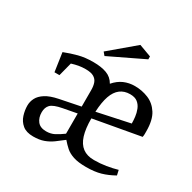

<svg xmlns="http://www.w3.org/2000/svg" viewBox="-158 -867 1039 1037"><g transform="rotate(30 361.0 -348.0)"><path d="M175 11Q132 11 108 -9Q84 -29 74.5 -59Q65 -89 65 -119Q65 -143 76.5 -165.5Q88 -188 116 -206Q144 -224 193 -234L322 -260V-363Q322 -388 315.5 -406.5Q309 -425 291.5 -435.5Q274 -446 240 -446Q217 -446 197.5 -442.5Q178 -439 155 -432L133 -347H102L85 -463Q126 -479 166 -489.5Q206 -500 257 -500Q307 -500 340.5 -487.5Q374 -475 392 -443Q418 -473 449 -486.5Q480 -500 516 -500Q561 -500 601 -483.5Q641 -467 666 -428Q691 -389 691 -319Q691 -309 691 -301.5Q691 -294 689 -283L399 -231Q399 -167 412 -125.5Q425 -84 452.5 -63.5Q480 -43 523 -43Q562 -43 598.5 -49Q635 -55 666 -64L673 -33Q634 -11 596 0Q558 11 505 11Q456 11 425.5 1Q395 -9 376 -26Q357 -43 340 -63Q315 -43 291.5 -26Q268 -9 240.5 1Q213 11 175 11ZM222 -48Q250 -48 272.5 -59.5Q295 -71 322 -91V-217L237 -201Q184 -191 167 -173.5Q150 -156 150 -126Q150 -92 167.5 -70Q185 -48 222 -48ZM400 -273 602 -316Q602 -334 599.5 -356.5Q597 -379 588.5 -400.5Q580 -422 563 -435.5Q546 -449 516 -449Q480 -449 455 -430Q430 -411 416.5 -372.5Q403 -334 400 -273ZM292 -558 276 -577 430 -707 506 -679V-661Z"/></g></svg>

Font: Manuale
Style: Regular
Weight: 400
Designer: Eduardo Tunni / Pablo Cosgaya
Foundry: Eduardo Tunni / Pablo Cosgaya
Version: Version 1.002